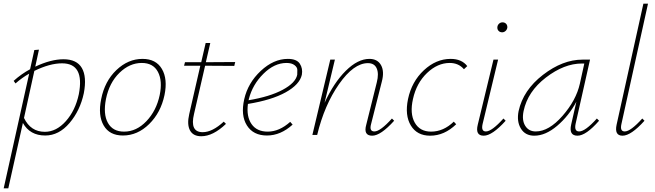

<svg xmlns="http://www.w3.org/2000/svg" viewBox="-36 -731 3548 1040"><path d="M308 -410Q380 -410 407.5 -362.5Q435 -315 418 -226Q398 -132 340.5 -64.5Q283 3 209 3Q126 3 88 -65L9 289H-16L122 -332Q83 -310 48 -279L38 -293Q79 -330 127 -356L150 -460L175 -462L155 -370Q240 -410 308 -410ZM391 -221Q423 -388 300 -388Q234 -388 150 -347L94 -92Q130 -17 207 -17Q269 -17 320.5 -74.5Q372 -132 391 -221Z M630 3Q557 3 525.5 -51.5Q494 -106 512 -194Q531 -291 594.5 -351.5Q658 -412 736 -412Q809 -412 841 -357.5Q873 -303 855 -216Q835 -121 772 -59Q709 3 630 3ZM636 -18Q703 -18 757 -74.5Q811 -131 829 -216Q845 -293 819.5 -341.5Q794 -390 732 -390Q666 -390 611 -336.5Q556 -283 538 -195Q522 -113 548.5 -65.5Q575 -18 636 -18Z M1075 -375 1015 -114Q991 -15 1062 -15Q1114 -15 1176 -72L1188 -60Q1118 7 1054 7Q1010 7 993 -25Q976 -57 989 -113L1049 -375H961L966 -394H1054L1078 -498H1103L1079 -394L1238 -395L1233 -374Z M1523 -412Q1571 -412 1588 -386Q1605 -360 1599 -326Q1587 -273 1511.5 -231Q1436 -189 1307 -168Q1298 -100 1326.5 -59Q1355 -18 1414 -18Q1477 -18 1536 -71L1549 -56Q1484 3 1410 3Q1336 3 1301.5 -51.5Q1267 -106 1287 -194Q1307 -282 1376.5 -347Q1446 -412 1523 -412ZM1574 -326Q1574 -337 1574.5 -351.5Q1575 -366 1559.5 -378Q1544 -390 1516 -390Q1450 -390 1391 -331.5Q1332 -273 1312 -195Q1312 -194 1311.5 -191.5Q1311 -189 1310 -188Q1425 -207 1495 -244.5Q1565 -282 1574 -326Z M2087 -89 2099 -77Q2026 4 1980 4Q1931 4 1948 -56L2005 -285Q2017 -332 2004.5 -360.5Q1992 -389 1957 -389Q1880 -389 1800.5 -275.5Q1721 -162 1682 0H1656L1753 -408H1778L1722 -174Q1772 -283 1837 -347.5Q1902 -412 1965 -412Q2009 -412 2028 -378Q2047 -344 2032 -288L1974 -59Q1963 -19 1992 -19Q2024 -19 2087 -89Z M2477 -356Q2448 -390 2400 -390Q2334 -390 2277 -335.5Q2220 -281 2201 -195Q2183 -116 2210.5 -67Q2238 -18 2299 -18Q2366 -18 2422 -72L2435 -58Q2371 4 2294 4Q2223 4 2189.5 -51Q2156 -106 2174 -194Q2194 -289 2260 -350.5Q2326 -412 2405 -412Q2465 -412 2495 -373Z M2684 -556Q2672 -556 2664.5 -564Q2657 -572 2658 -584Q2659 -595 2667 -602.5Q2675 -610 2686 -610Q2698 -610 2705.5 -602Q2713 -594 2712 -581Q2710 -570 2702 -563Q2694 -556 2684 -556ZM2584 4Q2537 4 2552 -56L2637 -408H2662L2578 -59Q2569 -19 2596 -19Q2628 -19 2691 -89L2703 -77Q2630 4 2584 4Z M3197 -89 3209 -77Q3138 4 3092 4Q3044 4 3058 -57L3086 -180Q3045 -103 2982 -49.5Q2919 4 2858 4Q2809 4 2785.5 -34.5Q2762 -73 2773 -129Q2798 -243 2905 -325.5Q3012 -408 3119 -408H3160L3082 -61Q3073 -19 3101 -19Q3134 -19 3197 -89ZM2866 -19Q2937 -19 3011 -103.5Q3085 -188 3105 -278L3129 -387H3116Q3020 -387 2921 -311Q2822 -235 2800 -129Q2790 -80 2809 -49.5Q2828 -19 2866 -19Z M3336 4Q3291 4 3304 -56L3449 -711H3474L3330 -59Q3321 -19 3348 -19Q3380 -19 3443 -89L3455 -77Q3382 4 3336 4Z"/></svg>

Font: EauTestText Extralight
Style: Italic
Weight: 250
Italic angle: -12°
Designer: Christian Thalmann (Catharsis Fonts)
Version: Version 0.001;PS 000.001;hotconv 1.0.88;makeotf.lib2.5.64775